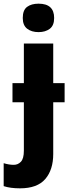

<svg xmlns="http://www.w3.org/2000/svg" viewBox="-69 -786 372 1046"><path d="M55 -688Q55 -648 79 -629.5Q103 -611 141 -611Q178 -611 202 -629Q226 -647 226 -688Q226 -766 141 -766Q102 -766 78.5 -748.5Q55 -731 55 -688ZM40 240Q134 240 177.5 189.5Q221 139 221 53V-229H283V-333H221V-549H61V-333H-1V-229H61V35Q61 78 45 95Q29 112 6 112Q-20 112 -49 103V228Q-13 240 40 240Z"/></svg>

Font: Noto Sans Display SemiCondensed Extra
Style: Regular
Weight: 800
Width: 4
Designer: Monotype Design Team
Foundry: Monotype Imaging Inc.
Version: Version 1.900